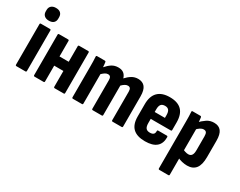

<svg xmlns="http://www.w3.org/2000/svg" viewBox="-102 -1228 2416 1934"><g transform="rotate(30 1105.5 -261.5)"><path d="M54 0Q42 0 42 -12V-483Q42 -494 54 -494H158Q169 -494 169 -483V-12Q169 0 158 0ZM106 -560Q72 -560 52.5 -577.5Q33 -595 33 -625V-642Q33 -673 52.5 -690.5Q72 -708 106 -708Q142 -708 160.5 -690.5Q179 -673 179 -642V-625Q179 -595 160.5 -577.5Q142 -560 106 -560Z M499 0Q487 0 487 -12V-483Q487 -494 499 -494H603Q614 -494 614 -483V-12Q614 0 603 0ZM265 0Q253 0 253 -12V-483Q253 -494 265 -494H369Q380 -494 380 -483V-12Q380 0 369 0ZM364 -195V-302H508V-195Z M711 0Q699 0 699 -12V-367Q699 -401 698.5 -430Q698 -459 696 -481Q695 -494 706 -494H797Q806 -494 808 -485Q810 -473 811.5 -458Q813 -443 814 -427Q843 -461 875 -482Q907 -503 951 -503Q989 -503 1012.5 -485.5Q1036 -468 1047 -432Q1076 -464 1108.5 -483.5Q1141 -503 1180 -503Q1234 -503 1261 -468.5Q1288 -434 1288 -362V-12Q1288 0 1277 0H1172Q1161 0 1161 -12V-343Q1161 -368 1152.5 -380Q1144 -392 1125 -392Q1108 -392 1091.5 -382Q1075 -372 1057 -354V-12Q1057 0 1046 0H941Q930 0 930 -12V-343Q930 -368 921.5 -380Q913 -392 894 -392Q877 -392 861 -382Q845 -372 826 -354V-12Q826 0 815 0Z M1551 8Q1457 8 1410.5 -36.5Q1364 -81 1364 -173V-316Q1364 -408 1411 -455.5Q1458 -503 1549 -503Q1642 -503 1688 -456.5Q1734 -410 1734 -315V-229Q1734 -217 1723 -217H1490V-169Q1490 -128 1504.5 -110Q1519 -92 1551 -92Q1578 -92 1591.5 -103.5Q1605 -115 1604 -141Q1604 -152 1615 -152H1715Q1725 -152 1726 -140Q1727 -67 1683.5 -29.5Q1640 8 1551 8ZM1490 -297H1609V-328Q1609 -367 1595 -385Q1581 -403 1551 -403Q1519 -403 1504.5 -385Q1490 -367 1490 -328Z M2041 8Q2013 8 1980.5 0.5Q1948 -7 1924 -21L1923 -118Q1940 -109 1959 -103Q1978 -97 1995 -97Q2021 -97 2034 -115.5Q2047 -134 2047 -174V-335Q2047 -365 2038 -378.5Q2029 -392 2007 -392Q1987 -392 1967 -379Q1947 -366 1925 -342L1910 -418Q1945 -454 1981 -478.5Q2017 -503 2064 -503Q2120 -503 2147 -467.5Q2174 -432 2174 -357V-167Q2174 -77 2140.5 -34.5Q2107 8 2041 8ZM1823 185Q1811 185 1811 173V-371Q1811 -403 1810.5 -431Q1810 -459 1808 -481Q1806 -494 1818 -494H1908Q1918 -494 1920 -484Q1922 -471 1924 -449.5Q1926 -428 1927 -410L1938 -367V173Q1938 185 1927 185Z"/></g></svg>

Font: Sofia Sans Condensed ExtraBold
Style: Regular
Weight: 800
Designer: Botio Nikoltchev, Ani Petrova
Foundry: lettersoup
Version: Version 4.101